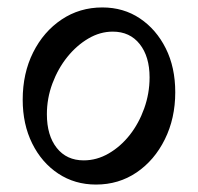

<svg xmlns="http://www.w3.org/2000/svg" viewBox="-20 -484 532 516"><path d="M238 12Q181 12 136.5 -17.5Q92 -47 66.5 -98.5Q41 -150 41 -216Q41 -287 69 -343Q97 -399 145.5 -431.5Q194 -464 255 -464Q312 -464 356 -434.5Q400 -405 425.5 -354Q451 -303 451 -236Q451 -166 423 -109.5Q395 -53 347 -20.5Q299 12 238 12ZM205 -53Q240 -53 272 -71.5Q304 -90 328.5 -121Q353 -152 367.5 -192.5Q382 -233 382 -276Q382 -332 355.5 -365.5Q329 -399 283 -399Q249 -399 217.5 -380.5Q186 -362 161 -331Q136 -300 121 -260Q106 -220 106 -177Q106 -120 132.5 -86.5Q159 -53 205 -53Z"/></svg>

Font: Alegreya
Style: Regular
Weight: 400
Designer: Juan Pablo del Peral
Foundry: Huerta Tipografica
Version: Version 2.009